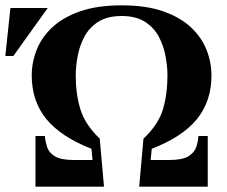

<svg xmlns="http://www.w3.org/2000/svg" viewBox="-79 -700 853 720"><path d="M54 0V-190H89Q91 -170 97.5 -149Q104 -128 126.5 -114Q149 -100 199 -100H268L264 -142Q149 -187 94.5 -254Q40 -321 40 -417Q40 -466 58.5 -513Q77 -560 117 -597.5Q157 -635 221.5 -657.5Q286 -680 377 -680Q469 -680 533 -657.5Q597 -635 637 -597.5Q677 -560 695.5 -513Q714 -466 714 -417Q714 -321 660 -254Q606 -187 490 -142L486 -100H555Q605 -100 627.5 -114Q650 -128 657 -149Q664 -170 665 -190H700V0H443L459 -180Q515 -233 532 -290Q549 -347 549 -417Q549 -450 542 -488.5Q535 -527 517 -561.5Q499 -596 465 -618Q431 -640 377 -640Q323 -640 289 -618Q255 -596 237 -561.5Q219 -527 212 -488.5Q205 -450 205 -417Q205 -347 222.5 -290Q240 -233 295 -180L311 0ZM-59 -490 -40 -670H100L-29 -490Z"/></svg>

Font: Brygada 1918
Style: Bold
Weight: 700
Designer: Mateusz Machalski | Borys Kosmynka | Przemek Hoffer
Foundry: NIEPODLEGLA 2018
Version: Version 3.006